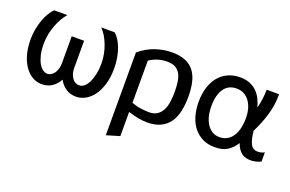

<svg xmlns="http://www.w3.org/2000/svg" viewBox="-92 -861 2095 1388"><g transform="rotate(20 955.0 -167.5)"><path d="M229 -525Q211 -505 195 -477.5Q179 -450 166.5 -417.5Q154 -385 146.5 -348.5Q139 -312 139 -273Q139 -223 148 -186Q157 -149 171 -125Q185 -101 202 -89Q219 -77 236 -77Q252 -77 266 -85.5Q280 -94 290 -108.5Q300 -123 305.5 -142.5Q311 -162 311 -184V-392H406V-184Q406 -139 427 -108Q448 -77 482 -77Q501 -77 518.5 -90.5Q536 -104 549.5 -130.5Q563 -157 571.5 -195Q580 -233 580 -282Q580 -317 573 -352.5Q566 -388 553.5 -420.5Q541 -453 524.5 -480Q508 -507 489 -525H593Q610 -511 625.5 -487Q641 -463 653 -431Q665 -399 672 -360.5Q679 -322 679 -280Q679 -209 663 -155.5Q647 -102 620 -65.5Q593 -29 558.5 -10.5Q524 8 488 8Q443 8 409.5 -14.5Q376 -37 356 -75Q336 -37 302.5 -14.5Q269 8 223 8Q190 8 157.5 -8.5Q125 -25 98.5 -59.5Q72 -94 55.5 -146.5Q39 -199 39 -271Q39 -313 46.5 -351.5Q54 -390 66 -423Q78 -456 94 -482Q110 -508 127 -525Z M787 -441Q845 -489 908 -510Q971 -531 1034 -531Q1096 -531 1138 -513Q1180 -495 1205.5 -461Q1231 -427 1242 -378.5Q1253 -330 1253 -270Q1253 -209 1242 -158Q1231 -107 1205.5 -70.5Q1180 -34 1138 -13.5Q1096 7 1034 7Q972 7 888 -20V166L787 196ZM888 -90Q930 -75 961.5 -71.5Q993 -68 1023 -67Q1061 -67 1085.5 -83.5Q1110 -100 1124 -128Q1138 -156 1143 -192.5Q1148 -229 1148 -270Q1148 -311 1143 -345Q1138 -379 1124.5 -404Q1111 -429 1087 -442.5Q1063 -456 1024 -456Q986 -456 953 -446Q920 -436 888 -415Z M1863 -511Q1863 -423 1839 -346Q1815 -269 1780 -200Q1786 -137 1803 -102.5Q1820 -68 1858 -68Q1887 -68 1910 -81V-10Q1890 0 1865.5 5Q1841 10 1818 8Q1776 4 1752 -20.5Q1728 -45 1716 -82Q1691 -41 1653 -16Q1615 9 1553 8Q1502 8 1462 -11.5Q1422 -31 1393.5 -66Q1365 -101 1350 -151Q1335 -201 1335 -261Q1335 -322 1350.5 -372Q1366 -422 1395 -457Q1424 -492 1465.5 -511Q1507 -530 1559 -530Q1602 -530 1634 -516.5Q1666 -503 1688.5 -480.5Q1711 -458 1725.5 -428.5Q1740 -399 1748 -367Q1757 -400 1762 -435.5Q1767 -471 1767 -511ZM1432 -262Q1432 -223 1440.5 -188Q1449 -153 1465.5 -127.5Q1482 -102 1506 -87Q1530 -72 1562 -72Q1625 -72 1661 -123.5Q1697 -175 1697 -271Q1697 -302 1689 -333Q1681 -364 1664.5 -389Q1648 -414 1622.5 -429.5Q1597 -445 1561 -445Q1498 -445 1465 -396.5Q1432 -348 1432 -263Z"/></g></svg>

Font: BM YEONSUNG
Style: Regular
Weight: 400
Designer: Bongjin Kim; Myungsoo Han; Jaehyun Keum; Jihee Min; Dokyung Lee; Chorong Kim; Jooyeon Kang; Sang-a Kim;
Foundry: Sandoll Communications Inc.
Version: Version 1.000;PS 1;hotconv 16.6.51;makeotf.lib2.5.65220